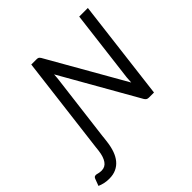

<svg xmlns="http://www.w3.org/2000/svg" viewBox="-350 -904 1290 1290"><g transform="rotate(-45 295.0 -259.0)"><path d="M674.5 -716 587 0H539.5Q528 0 521.2 -4Q514.5 -8 508.5 -17L198.5 -561Q198 -549.5 197 -538.2Q196 -527 195 -517L134.5 -29.5H135L129.5 14.5Q124.5 55 112.5 88.8Q100.5 122.5 80.5 146.8Q60.5 171 32.2 184.2Q4 197.5 -33.5 197.5Q-60.5 197.5 -80.2 193Q-100 188.5 -120.5 180L-102.5 132Q-97.5 118.5 -88.5 116.2Q-79.5 114 -71 116.5Q-62.5 119 -52.8 120.8Q-43 122.5 -33 122.5Q1.5 122.5 21.2 94.2Q41 66 47.5 14.5L50.5 -12V-13L52.5 -29.5L137 -716H185Q197.5 -716 203.2 -713Q209 -710 215.5 -700L526.5 -155.5Q527.5 -181.5 529.5 -202L592.5 -716Z"/></g></svg>

Font: Lato 2
Style: Italic
Weight: 400
Italic angle: -7°
Designer: Lukasz Dziedzic with Adam Twardoch and Botio Nikoltchev
Foundry: tyPoland Lukasz Dziedzic
Version: Version 2.015; 2015-08-06; http://www.latofonts.com/